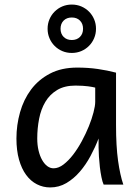

<svg xmlns="http://www.w3.org/2000/svg" viewBox="-20 -801 602 833"><path d="M393.1 -420.9Q387.2 -422.4 379.9 -423.8Q372.6 -425.3 362.5 -426.5Q352.5 -427.7 339.1 -428.7Q325.7 -429.7 307.6 -429.7Q259.8 -429.7 227.8 -410.4Q195.8 -391.1 176.8 -359.1Q157.7 -327.1 149.7 -285.6Q141.6 -244.1 141.6 -200.2Q141.6 -171.9 147.2 -148.2Q152.8 -124.5 162.6 -107.2Q172.4 -89.8 185.1 -80.3Q197.8 -70.8 212.4 -70.8Q233.9 -70.8 255.6 -87.4Q277.3 -104 297.4 -130.1Q317.4 -156.2 335 -188.7Q352.5 -221.2 365.5 -253.2Q378.4 -285.2 385.7 -313.5Q393.1 -341.8 393.1 -358.9ZM429.7 0Q424.3 -11.7 420.2 -32.2Q416 -52.7 413.3 -75.9Q410.6 -99.1 409.2 -122.1Q407.7 -145 407.7 -161.1V-200.2Q393.1 -162.1 372.8 -124.3Q352.5 -86.4 326.4 -56.2Q300.3 -25.9 268.1 -6.8Q235.8 12.2 197.8 12.2Q167 12.2 140.1 -1.5Q113.3 -15.1 93.5 -42Q73.7 -68.8 62.5 -108.6Q51.3 -148.4 51.3 -200.2Q51.3 -258.3 66.9 -313.7Q82.5 -369.1 114.7 -412.4Q147 -455.6 196.8 -481.7Q246.6 -507.8 314.9 -507.8Q362.3 -507.8 404.3 -501.7Q446.3 -495.6 483.4 -485.8V-258.8Q483.4 -166.5 492.2 -103.8Q501 -41 515.1 0ZM186.5 -676.3Q186.5 -698.2 194.6 -717.3Q202.6 -736.3 217 -750.7Q231.4 -765.1 250.5 -773.2Q269.5 -781.2 291.5 -781.2Q313.5 -781.2 332.5 -773.2Q351.6 -765.1 366 -750.7Q380.4 -736.3 388.4 -717.3Q396.5 -698.2 396.5 -676.3Q396.5 -654.3 388.4 -635.3Q380.4 -616.2 366 -601.8Q351.6 -587.4 332.5 -579.3Q313.5 -571.3 291.5 -571.3Q269.5 -571.3 250.5 -579.3Q231.4 -587.4 217 -601.8Q202.6 -616.2 194.6 -635.3Q186.5 -654.3 186.5 -676.3ZM340.3 -676.3Q340.3 -698.2 326.9 -711.7Q313.5 -725.1 291.5 -725.1Q269.5 -725.1 256.1 -711.7Q242.7 -698.2 242.7 -676.3Q242.7 -654.3 256.1 -640.9Q269.5 -627.4 291.5 -627.4Q313.5 -627.4 326.9 -640.9Q340.3 -654.3 340.3 -676.3Z"/></svg>

Font: Andika Am
Style: Regular
Weight: 400
Designer: Victor Gaultney, Annie Olsen, Julie Remington, Don Collingsworth, Eric Hays, Becca Hirsbrunner
Foundry: SIL International
Version: Version 5.000